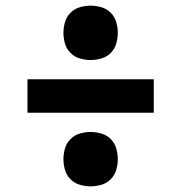

<svg xmlns="http://www.w3.org/2000/svg" viewBox="-20 -679 640 678"><path d="M300 -467Q281 -467 262 -472.5Q243 -478 229 -492Q215 -506 209.5 -525Q204 -544 204 -563Q204 -582 209.5 -601Q215 -620 229 -634Q243 -648 262 -653.5Q281 -659 300 -659Q319 -659 338 -653.5Q357 -648 371 -634Q385 -620 390.5 -601Q396 -582 396 -563Q396 -544 390.5 -525Q385 -506 371 -492Q357 -478 338 -472.5Q319 -467 300 -467ZM523 -281H77V-399H523ZM300 -21Q281 -21 262 -26.5Q243 -32 229 -46Q215 -60 209.5 -79Q204 -98 204 -117Q204 -136 209.5 -155Q215 -174 229 -188Q243 -202 262 -207.5Q281 -213 300 -213Q319 -213 338 -207.5Q357 -202 371 -188Q385 -174 390.5 -155Q396 -136 396 -117Q396 -98 390.5 -79Q385 -60 371 -46Q357 -32 338 -26.5Q319 -21 300 -21Z"/></svg>

Font: Iosevka Custom Heavy Extended
Style: Regular
Weight: 900
Width: 7
Monospace: yes
Designer: Belleve Invis
Foundry: Belleve Invis
Version: Version 11.2.4; ttfautohint (v1.8.4)